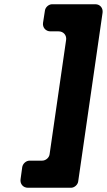

<svg xmlns="http://www.w3.org/2000/svg" viewBox="-20 -762 504 906"><path d="M430 -742H226C210 -742 194 -728 192 -712L183 -654C180 -632 196 -614 218 -614H257C279 -614 295 -596 292 -574L214 -34C212 -18 196 -4 179 -4H120C103 -4 88 10 85 26L77 84C74 106 89 124 112 124H315C331 124 347 110 349 94L464 -702C467 -724 452 -742 430 -742Z"/></svg>

Font: Trueno
Style: RoundBdIt
Weight: 700
Designer: Julieta Ulanovsky, Jasper
Foundry: Julieta Ulanovsky, Cannot Into Space Fonts
Version: Version 3.001